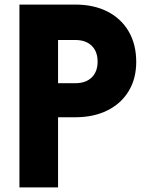

<svg xmlns="http://www.w3.org/2000/svg" viewBox="-20 -820 640 840"><path d="M65 0V-800H309Q390 -800 450 -769.5Q510 -739 543 -682.5Q576 -626 576 -549Q576 -476 543 -421.5Q510 -367 450 -337Q390 -307 309 -307H234V0ZM234 -456H310Q355 -456 381 -481Q407 -506 407 -550Q407 -595 381 -620Q355 -645 310 -645H234Z"/></svg>

Font: Martian Mono Condensed
Style: Bold
Weight: 700
Width: 3
Designer: Roman Shamin
Foundry: Evil Martians
Version: Version 1.000